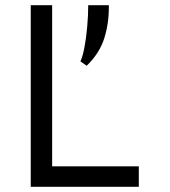

<svg xmlns="http://www.w3.org/2000/svg" viewBox="-20 -720 656 740"><path d="M98.5 0V-700H181V-79H515V0ZM314 -466.5 290 -483.5Q299 -503 305.8 -539.2Q312.5 -575.5 316.2 -618.2Q320 -661 320 -700H399.5V-692Q399.5 -627 381.2 -570.5Q363 -514 314 -466.5Z"/></svg>

Font: Overpass Mono Light
Style: Regular
Weight: 400
Monospace: yes
Version: Version 4.000